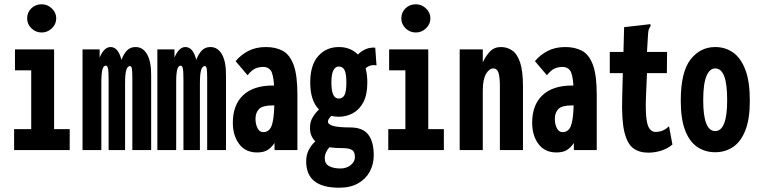

<svg xmlns="http://www.w3.org/2000/svg" viewBox="-20 -702 3540 898"><path d="M46 0V-98H126V-373H50V-471H233V-98H306V0ZM175 -550Q147 -550 127 -569.5Q107 -589 107 -616Q107 -644 126.5 -663Q146 -682 175 -682Q202 -682 222.5 -662.5Q243 -643 243 -616Q243 -589 222.5 -569.5Q202 -550 175 -550Z M366 0V-471H446V-433Q467 -482 497 -482Q533 -482 548 -422Q559 -451 574.5 -466.5Q590 -482 614 -482Q649 -482 668.5 -447Q688 -412 687 -346V0H599V-332Q599 -367 597 -380Q595 -393 588 -393Q577 -393 571 -375.5Q565 -358 565 -312V0H488V-328Q488 -370 485 -382.5Q482 -395 475 -395Q464 -395 459 -377Q454 -359 454 -316V0Z M716 0V-471H796V-433Q817 -482 847 -482Q883 -482 898 -422Q909 -451 924.5 -466.5Q940 -482 964 -482Q999 -482 1018.5 -447Q1038 -412 1037 -346V0H949V-332Q949 -367 947 -380Q945 -393 938 -393Q927 -393 921 -375.5Q915 -358 915 -312V0H838V-328Q838 -370 835 -382.5Q832 -395 825 -395Q814 -395 809 -377Q804 -359 804 -316V0Z M1182 11Q1128 11 1098.5 -28.5Q1069 -68 1069 -128Q1069 -211 1117 -256.5Q1165 -302 1256 -302Q1258 -302 1262 -302Q1258 -358 1245.5 -373.5Q1233 -389 1212 -389Q1190 -389 1173 -381Q1156 -373 1138 -350L1082 -416Q1107 -446 1142 -464Q1177 -482 1224 -482Q1269 -482 1302 -464.5Q1335 -447 1353 -399Q1371 -351 1371 -259V0H1264V-33Q1248 -10 1230 0.5Q1212 11 1182 11ZM1175 -146Q1175 -121 1184.5 -102.5Q1194 -84 1211 -84Q1238 -84 1249.5 -111.5Q1261 -139 1263 -209Q1257 -209 1255 -209Q1208 -209 1191.5 -192Q1175 -175 1175 -146Z M1565 -156Q1546 -156 1529 -160Q1523 -153 1518.5 -147Q1514 -141 1514 -133Q1514 -120 1538.5 -113Q1563 -106 1618 -106Q1676 -106 1702 -73Q1728 -40 1728 25Q1728 66 1709.5 100.5Q1691 135 1655 155.5Q1619 176 1566 176Q1412 176 1412 53Q1412 23 1424 -0.5Q1436 -24 1455 -41Q1443 -52 1436 -68.5Q1429 -85 1430 -108Q1430 -132 1442 -152.5Q1454 -173 1472 -190Q1431 -231 1431 -316Q1431 -398 1468.5 -440Q1506 -482 1565 -482Q1619 -482 1654 -447Q1671 -464 1691.5 -472.5Q1712 -481 1735 -479L1741 -396Q1726 -399 1713.5 -395.5Q1701 -392 1690 -383Q1698 -353 1698 -316Q1698 -259 1679.5 -224Q1661 -189 1630.5 -172.5Q1600 -156 1565 -156ZM1564 -241Q1583 -241 1591.5 -258Q1600 -275 1600 -316Q1600 -357 1591.5 -374Q1583 -391 1564 -391Q1549 -391 1539.5 -373.5Q1530 -356 1530 -316Q1530 -276 1539 -258.5Q1548 -241 1564 -241ZM1499 38Q1499 64 1519.5 75Q1540 86 1572 86Q1601 86 1620.5 70Q1640 54 1640 33Q1640 7 1625.5 -1Q1611 -9 1588 -9Q1571 -9 1553.5 -10Q1536 -11 1520 -13Q1511 -2 1505 10.5Q1499 23 1499 38Z M1796 0V-98H1876V-373H1800V-471H1983V-98H2056V0ZM1925 -550Q1897 -550 1877 -569.5Q1857 -589 1857 -616Q1857 -644 1876.5 -663Q1896 -682 1925 -682Q1952 -682 1972.5 -662.5Q1993 -643 1993 -616Q1993 -589 1972.5 -569.5Q1952 -550 1925 -550Z M2130 0V-471H2238V-410Q2252 -441 2272 -461.5Q2292 -482 2323 -482Q2352 -482 2375.5 -466Q2399 -450 2412.5 -410Q2426 -370 2426 -297V0H2318V-296Q2318 -344 2311 -363Q2304 -382 2288 -382Q2268 -382 2253 -356Q2238 -330 2238 -279V0Z M2582 11Q2528 11 2498.5 -28.5Q2469 -68 2469 -128Q2469 -211 2517 -256.5Q2565 -302 2656 -302Q2658 -302 2662 -302Q2658 -358 2645.5 -373.5Q2633 -389 2612 -389Q2590 -389 2573 -381Q2556 -373 2538 -350L2482 -416Q2507 -446 2542 -464Q2577 -482 2624 -482Q2669 -482 2702 -464.5Q2735 -447 2753 -399Q2771 -351 2771 -259V0H2664V-33Q2648 -10 2630 0.5Q2612 11 2582 11ZM2575 -146Q2575 -121 2584.5 -102.5Q2594 -84 2611 -84Q2638 -84 2649.5 -111.5Q2661 -139 2663 -209Q2657 -209 2655 -209Q2608 -209 2591.5 -192Q2575 -175 2575 -146Z M3012 12Q2970 12 2942 -8.5Q2914 -29 2900.5 -84Q2887 -139 2890 -243L2893 -360H2832V-459H2896L2899 -575L3013 -588L3022 -589L3023 -580Q3018 -573 3015 -566Q3012 -559 3011 -542L3006 -459H3100L3099 -360H3006L3001 -243Q2999 -181 3003.5 -146.5Q3008 -112 3019 -98.5Q3030 -85 3045 -85Q3066 -85 3082 -92.5Q3098 -100 3109 -112L3125 -26Q3103 -7 3073 2.5Q3043 12 3012 12Z M3325 10Q3278 10 3241.5 -14.5Q3205 -39 3184.5 -92Q3164 -145 3164 -231Q3164 -365 3209.5 -423.5Q3255 -482 3325 -482Q3372 -482 3408.5 -456.5Q3445 -431 3466 -376Q3487 -321 3487 -231Q3487 -145 3466 -92Q3445 -39 3408.5 -14.5Q3372 10 3325 10ZM3325 -89Q3381 -89 3381 -233Q3381 -310 3367 -346Q3353 -382 3325 -382Q3299 -382 3284 -346Q3269 -310 3269 -233Q3269 -89 3325 -89Z"/></svg>

Font: Inconsolata ExtraCondensed Black
Style: Regular
Weight: 900
Width: 2
Monospace: yes
Designer: Raph Levien, Cyreal, Brenton Simpson
Foundry: Raph Levien, Cyreal, Google
Version: Version 3.001; ttfautohint (v1.8.2.53-6de2)